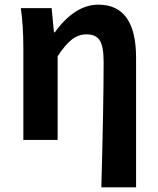

<svg xmlns="http://www.w3.org/2000/svg" viewBox="-20 -594 671 815"><path d="M410.2 201.2Q419.9 -152.3 419.9 -331.1Q419.9 -395.5 403.8 -421.9Q387.7 -448.2 347.7 -448.2Q313.5 -448.2 285.6 -426.8Q257.8 -405.3 224.6 -355.5V0H79.1V-392.6Q79.1 -485.4 68.4 -559.6H199.2L209 -457H212.9Q297.9 -574.2 397.5 -574.2Q557.6 -574.2 557.6 -348.6V201.2Z"/></svg>

Font: Bpmf Zihi Sans Bold
Style: Bold
Weight: 700
Foundry: But Ko
Version: Version 1.320